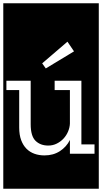

<svg xmlns="http://www.w3.org/2000/svg" viewBox="-32 -937 622 1170"><path d="M419 -624 379 -683 225 -551 247 -520ZM544 0V-57H464V-445H301V-388H394V-184Q393 -160 383 -136Q373 -112 355.5 -93Q338 -74 314 -62Q290 -50 262 -50Q214 -50 184.5 -79Q155 -108 155 -180V-445H7V-388H85V-160Q85 -115 97 -83Q109 -51 129.5 -30.5Q150 -10 178 0Q206 10 239 10Q293 10 333 -16Q373 -42 394 -84V0ZM-12 -917H570V213H-12Z"/></svg>

Font: Zilla Slab Regular Highlight
Style: Regular
Weight: 410
Designer: Typotheque Type Foundry
Foundry: Typotheque type foundry
Version: Version 1.0; 2017